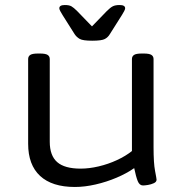

<svg xmlns="http://www.w3.org/2000/svg" viewBox="-20 -738 733 764"><path d="M278 6Q187 6 139.5 -38Q92 -82 92 -166V-503Q92 -514 100.5 -519.5Q109 -525 131 -525H139Q161 -525 169.5 -519.5Q178 -514 178 -503V-174Q178 -119 207.5 -93Q237 -67 301 -67Q335 -67 373 -76Q411 -85 445.5 -101Q480 -117 505 -137V-503Q505 -514 513.5 -519.5Q522 -525 544 -525H552Q574 -525 582.5 -519.5Q591 -514 591 -503V-152Q591 -89 597 -58Q603 -27 603 -23Q603 -14 592 -9Q581 -4 568.5 -2Q556 0 549 0Q535 0 528 -17.5Q521 -35 514 -69Q484 -48 444 -31Q404 -14 360.5 -4Q317 6 278 6ZM456 -718Q478 -718 478 -705Q478 -701 474 -693.5Q470 -686 465 -678L417 -602Q410 -590 397.5 -583Q385 -576 347 -576Q310 -576 297.5 -583Q285 -590 277 -602L229 -678Q224 -686 220 -693.5Q216 -701 216 -705Q216 -718 238 -718Q255 -718 264 -713Q273 -708 287 -694L346 -633L405 -694Q419 -708 429 -713Q439 -718 456 -718Z"/></svg>

Font: Asap Expanded
Style: Regular
Weight: 400
Width: 7
Designer: Pablo Cosgaya
Foundry: Omnibus-Type
Version: Version 3.001; ttfautohint (v1.8.4.7-5d5b)